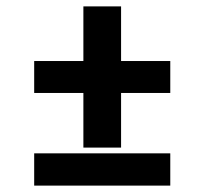

<svg xmlns="http://www.w3.org/2000/svg" viewBox="-20 -581 640 601"><path d="M241 -119V-290H87V-390H241V-561H359V-390H513V-290H359V-119ZM87 0V-101H513V0Z"/></svg>

Font: Iosevka Etoile
Style: Bold
Weight: 700
Designer: Belleve Invis
Foundry: Belleve Invis
Version: Version 28.1.0; ttfautohint (v1.8.4)